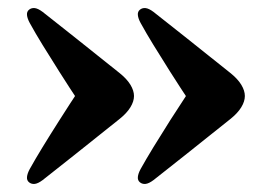

<svg xmlns="http://www.w3.org/2000/svg" viewBox="-20 -483 674 478"><path d="M589.6 -244Q589.6 -230.6 580.7 -216Q571.8 -201.3 553.4 -186.6Q525.6 -164.4 498.6 -142.9Q471.6 -121.3 446.6 -101.4Q421.7 -81.5 400.1 -64.6Q378.5 -47.6 362.1 -34.6Q351 -26.3 342.9 -25.2Q334.8 -24.1 328.5 -29Q322.4 -33.8 323.2 -42.4Q324 -50.9 329.9 -61.9Q343.7 -86.7 361.9 -116.5Q380.1 -146.3 403.7 -183.5Q427.4 -220.7 458.8 -268.4V-219.6Q427.4 -266.9 403.7 -304.3Q380.1 -341.7 361.9 -371.3Q343.7 -400.9 329.9 -426.1Q324 -437.1 323.2 -445.6Q322.4 -454.2 328.5 -459Q334.8 -463.9 342.9 -462.8Q351 -461.7 362.1 -453.4Q378.5 -440.4 400.1 -423.4Q421.7 -406.5 446.6 -386.6Q471.6 -366.7 498.6 -345.1Q525.6 -323.5 553.4 -301.4Q571.8 -286.7 580.7 -272Q589.6 -257.3 589.6 -244ZM313.6 -244Q313.6 -230.6 304.7 -216Q295.8 -201.3 277.4 -186.6Q249.6 -164.4 222.6 -142.9Q195.6 -121.3 170.6 -101.4Q145.7 -81.5 124.1 -64.6Q102.5 -47.6 86.1 -34.6Q75 -26.3 66.9 -25.2Q58.8 -24.1 52.5 -29Q46.4 -33.8 47.2 -42.4Q48 -50.9 53.9 -61.9Q67.7 -86.7 85.9 -116.5Q104.1 -146.3 127.8 -183.5Q151.4 -220.7 182.8 -268.4V-219.6Q151.4 -266.9 127.8 -304.3Q104.1 -341.7 85.9 -371.3Q67.7 -400.9 53.9 -426.1Q48 -437.1 47.2 -445.6Q46.4 -454.2 52.5 -459Q58.8 -463.9 66.9 -462.8Q75 -461.7 86.1 -453.4Q102.5 -440.4 124.1 -423.4Q145.7 -406.5 170.6 -386.6Q195.6 -366.7 222.6 -345.1Q249.6 -323.5 277.4 -301.4Q295.8 -286.7 304.7 -272Q313.6 -257.3 313.6 -244Z"/></svg>

Font: Fraunces
Style: Regular
Weight: 900
Version: Version 1.000;[b76b70a41]